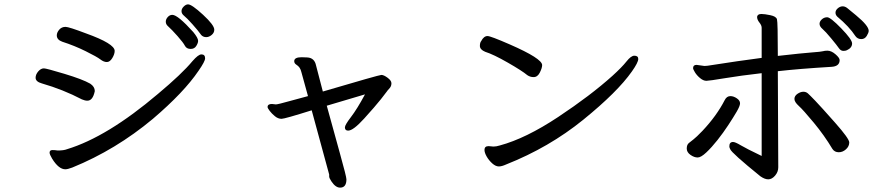

<svg xmlns="http://www.w3.org/2000/svg" viewBox="-20 -789 4040 879"><path d="M380 -328Q405 -328 414 -372Q414 -392 393 -406Q358 -426 275 -451Q192 -476 181 -476Q167 -476 155 -462Q143 -448 143 -433Q143 -415 172 -407Q269 -379 355 -334Q369 -328 380 -328ZM279 -14Q290 -14 311 -22Q510 -103 680 -245Q822 -366 889 -465Q919 -508 919 -522Q919 -540 902 -540Q888 -540 861 -509Q813 -451 703 -359Q471 -162 287 -106Q272 -100 244 -100Q232 -102 220 -102Q207 -102 207 -90Q207 -82 219 -62Q249 -14 279 -14ZM265 -598Q321 -580 372.5 -554.5Q424 -529 439.5 -517Q455 -505 469 -505Q483 -505 494 -523Q505 -541 505 -556Q505 -589 374 -636Q295 -666 280 -666Q262 -666 251 -653Q240 -640 240 -627Q240 -607 265 -598ZM853 -565Q870 -565 878.5 -578.5Q887 -592 887 -602Q887 -615 865 -642Q794 -721 769 -721Q757 -721 748 -711Q739 -701 739 -690Q739 -679 747 -671Q767 -653 793 -623.5Q819 -594 826.5 -579.5Q834 -565 853 -565ZM924 -619Q937 -619 949 -629Q961 -639 961 -653Q961 -674 909.5 -721.5Q858 -769 841 -769Q831 -769 821 -759Q811 -749 811 -738Q811 -726 823 -716.5Q835 -707 861 -678Q887 -649 901 -629Q910 -619 924 -619Z M1537 70Q1566 70 1566 32Q1566 20 1536 -87.5Q1506 -195 1476 -305L1651 -357Q1615 -290 1587 -253.5Q1559 -217 1559 -206Q1559 -191 1574 -191Q1597 -191 1647 -246Q1697 -301 1724 -335Q1751 -369 1752.5 -372Q1754 -375 1756.5 -377Q1759 -379 1765.5 -387.5Q1772 -396 1772 -408Q1772 -420 1754.5 -433Q1737 -446 1726 -446Q1716 -446 1458 -370L1427 -489Q1420 -524 1387 -526L1361 -527Q1327 -527 1327 -509Q1327 -499 1336.5 -493Q1346 -487 1351.5 -479Q1357 -471 1360 -458L1390 -349Q1362 -342 1307 -326.5Q1252 -311 1243 -311L1225 -313Q1205 -313 1205 -299Q1205 -294 1214.5 -281.5Q1224 -269 1238.5 -257Q1253 -245 1269 -245Q1283 -245 1407 -284L1487 10V19Q1487 26 1497 41Q1516 70 1537 70Z M2264 -27Q2277 -27 2297 -36Q2494 -114 2650.5 -241Q2807 -368 2873 -462Q2902 -503 2902 -519Q2902 -534 2884 -534Q2869 -534 2848 -507.5Q2827 -481 2784 -442Q2684 -352 2535.5 -253.5Q2387 -155 2268 -123Q2252 -118 2239 -118L2217 -120Q2198 -120 2198 -103Q2198 -90 2208 -72.5Q2218 -55 2233.5 -41Q2249 -27 2264 -27ZM2423 -436Q2441 -436 2451.5 -457Q2462 -478 2462 -491Q2462 -521 2313 -586Q2226 -624 2212 -624Q2195 -624 2183 -601Q2177 -594 2177 -579Q2177 -562 2201 -552Q2239 -540 2304.5 -502.5Q2370 -465 2394 -445Q2407 -436 2423 -436Z M3174 -68Q3189 -68 3213.5 -91Q3238 -114 3264.5 -147.5Q3291 -181 3314 -216Q3337 -251 3352.5 -277.5Q3368 -304 3368 -316Q3368 -329 3353 -339Q3338 -349 3324 -349Q3307 -349 3298 -331Q3261 -259 3196 -190Q3167 -160 3155 -151Q3143 -142 3133.5 -134Q3124 -126 3124 -109Q3124 -92 3141 -80Q3158 -68 3174 -68ZM3820 -92Q3838 -92 3853 -105.5Q3868 -119 3868 -137Q3868 -154 3803 -227.5Q3738 -301 3712.5 -327.5Q3687 -354 3678.5 -361.5Q3670 -369 3658 -369Q3645 -369 3631 -359.5Q3617 -350 3617 -336Q3617 -322 3637 -304Q3657 -286 3705.5 -227.5Q3754 -169 3791 -107Q3801 -92 3820 -92ZM3841 -556Q3851 -556 3857 -559Q3881 -570 3881 -590Q3881 -608 3831.5 -659Q3782 -710 3767 -710Q3753 -710 3742.5 -700.5Q3732 -691 3732 -680Q3732 -668 3745.5 -656.5Q3759 -645 3785.5 -613Q3812 -581 3820.5 -568.5Q3829 -556 3841 -556ZM3497 32Q3514 32 3528.5 15Q3543 -2 3543 -23L3541 -463Q3637 -474 3786 -483Q3824 -485 3824 -514Q3824 -524 3805 -540.5Q3786 -557 3768 -557Q3756 -557 3747.5 -554.5Q3739 -552 3697.5 -549Q3656 -546 3541 -533Q3541 -688 3537 -701Q3533 -714 3506.5 -719.5Q3480 -725 3466 -725Q3448 -725 3446 -712Q3446 -699 3456.5 -686Q3467 -673 3467 -662V-524Q3366 -511 3219 -488L3205 -487L3169 -492Q3153 -492 3153 -477Q3153 -472 3161.5 -458Q3170 -444 3185 -431.5Q3200 -419 3214 -419Q3226 -419 3298.5 -431Q3371 -443 3467 -454V-75Q3396 -109 3371 -124Q3346 -139 3336 -139Q3319 -139 3319 -119Q3319 -113 3323 -106Q3329 -89 3461 18Q3481 32 3497 32ZM3923 -610Q3939 -610 3948 -624.5Q3957 -639 3957 -648Q3957 -671 3899 -719Q3870 -743 3859.5 -751.5Q3849 -760 3838 -760Q3826 -760 3815.5 -751Q3805 -742 3805 -731Q3805 -721 3813 -713Q3868 -667 3896 -624Q3906 -610 3923 -610Z"/></svg>

Font: LXGW WenKai Mono TC
Style: Bold
Weight: 700
Designer: LXGW / Fontworks Inc.
Foundry: LXGW / Fontworks Inc.
Version: Version 1.330